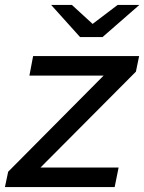

<svg xmlns="http://www.w3.org/2000/svg" viewBox="-34 -757 584 777"><path d="M-14 0 -1 -62 418 -484 437 -451H85L100 -530H529L516 -467L97 -46L77 -79H446L430 0ZM290 -607 173 -737H257L377 -627H297L442 -737H530L381 -607Z"/></svg>

Font: MOST Montserrat Medium
Style: Italic
Weight: 500
Italic angle: -11.3°
Designer: Julieta Ulanovsky
Foundry: Julieta Ulanovsky
Version: Version 8.000;March 11, 2024;FontCreator 15.0.0.2926 64-bit